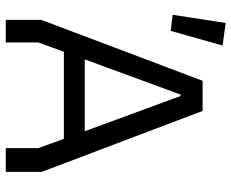

<svg xmlns="http://www.w3.org/2000/svg" viewBox="-90 -730 820 681"><g transform="rotate(90 320.5 -390.0)"><path d="M90 -585 142 -769 62 -780 33 -592ZM51 0H131V-115L164 -206H473L506 -115V0H590V-128L374 -698H267L51 -126ZM191 -280 316 -620H321L446 -280Z"/></g></svg>

Font: Braiins Sans
Style: Regular
Weight: 400
Designer: Mike Abbink, Paul van der Laan, Pieter van Rosmalen, Jiri Chlebus, Lubos Buracinsky
Foundry: Bold Monday, Sudetype
Version: Version 1.000;hotconv 1.0.109;makeotfexe 2.5.65596